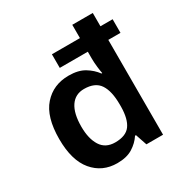

<svg xmlns="http://www.w3.org/2000/svg" viewBox="-177 -894 989 1038"><g transform="rotate(-30 317.0 -375.0)"><path d="M258 10Q165 10 107.5 -58.5Q50 -127 50 -260Q50 -398 109.5 -465Q169 -532 265 -532Q325 -532 363 -509Q401 -486 425 -453H430Q427 -465 423.5 -495Q420 -525 420 -552V-592H245V-677H420V-760H548V-677H624V-592H548V0H444L420 -71H414Q392 -37 354.5 -13.5Q317 10 258 10ZM304 -93Q371 -93 398.5 -130.5Q426 -168 427 -244V-259Q427 -342 398.5 -385Q370 -428 301 -428Q246 -428 216.5 -384.5Q187 -341 187 -258Q187 -183 215.5 -138Q244 -93 304 -93Z"/></g></svg>

Font: Noto Sans Cherokee SemiBold
Style: Regular
Weight: 600
Designer: Monotype Design Team
Foundry: Monotype Imaging Inc.
Version: Version 2.001; ttfautohint (v1.8.4.7-5d5b)